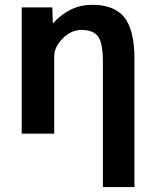

<svg xmlns="http://www.w3.org/2000/svg" viewBox="-20 -550 637 790"><path d="M69.3 -519.5H195.3L197.3 -455.1H199.2Q267.6 -530.3 359.4 -530.3Q450.2 -530.3 491.7 -478.5Q533.2 -426.8 533.2 -306.6V219.7H403.3V-296.9Q403.3 -372.1 383.8 -399.4Q364.3 -426.8 314.5 -426.8Q273.4 -426.8 238.3 -392.1Q203.1 -357.4 203.1 -317.4V0H69.3Z"/></svg>

Font: Mgen+ 1c bold
Style: Bold
Weight: 700
Designer: [Source Han Sans]
Ryoko NISHIZUKA  (kana & ideographs); Paul D. Hunt (Latin, Greek & Cyrillic); Wenlong ZHANG  (bopomofo
Version: Version 1.059.20150602